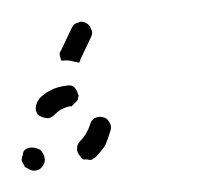

<svg xmlns="http://www.w3.org/2000/svg" viewBox="-23 -30 193 177"><path d="M6 106Q2 106 -1 109Q-2 111 -2 113Q-3 115 -3 117Q-3 119 -2 120Q-1 122 0 124Q2 125 4 126Q7 128 11 127Q15 126 17 122Q19 119 18 115Q17 111 14 108Q14 108 14 108Q10 106 6 106ZM48 107Q48 111 51 114Q52 116 54 117Q56 117 58 117Q60 118 62 117Q63 116 65 115Q70 110 74 104Q77 97 79 90Q80 86 78 83Q76 79 72 78Q68 77 64 79Q61 81 60 85Q57 94 51 100Q48 103 48 107ZM33 71Q30 73 27 76Q25 78 22 79Q19 79 16 78Q14 77 12 76Q11 74 10 72Q10 71 10 69Q10 67 11 65Q11 64 12 63Q13 62 13 61Q18 56 24 53Q30 50 38 49Q42 48 45 50Q48 53 49 57Q50 58 49 60Q49 62 48 63Q46 65 44 67Q43 68 43 68Q42 68 41 68Q37 69 33 71ZM32 20Q32 18 33 17L43 -4Q44 -6 45 -7Q47 -9 49 -9Q50 -10 52 -10Q54 -10 56 -9Q60 -7 61 -3Q63 0 61 4L51 25Q51 26 51 26Q50 27 50 28Q48 27 46 27Q40 25 34 26Q34 26 33 25Q33 25 33 24Q32 22 32 20Z"/></svg>

Font: FRB American Cursive Dashed Light
Style: Italic
Weight: 300
Italic angle: -25°
Version: Version 2.0;Modular Font Editor K font №1